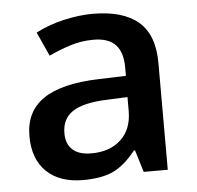

<svg xmlns="http://www.w3.org/2000/svg" viewBox="-45 -596 670 652"><g transform="rotate(-5 290.0 -270.0)"><path d="M419.9 0 397 -75.2H393.1Q354 -25.9 314.5 -8.1Q274.9 9.8 212.9 9.8Q133.3 9.8 88.6 -33.2Q43.9 -76.2 43.9 -154.8Q43.9 -238.3 106 -280.8Q168 -323.2 294.9 -327.1L388.2 -330.1V-358.9Q388.2 -410.6 364 -436.3Q339.8 -461.9 289.1 -461.9Q247.6 -461.9 209.5 -449.7Q171.4 -437.5 136.2 -420.9L99.1 -502.9Q143.1 -525.9 195.3 -537.8Q247.6 -549.8 293.9 -549.8Q397 -549.8 449.5 -504.9Q502 -460 502 -363.8V0ZM249 -78.1Q311.5 -78.1 349.4 -113Q387.2 -147.9 387.2 -210.9V-257.8L317.9 -254.9Q236.8 -252 200 -227.8Q163.1 -203.6 163.1 -153.8Q163.1 -117.7 184.6 -97.9Q206.1 -78.1 249 -78.1Z"/></g></svg>

Font: f0_21440          
Style: Regular
Weight: 600
Foundry: Ascender Corporation
Version: Version 1.10